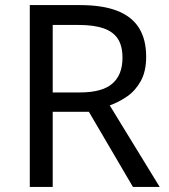

<svg xmlns="http://www.w3.org/2000/svg" viewBox="-20 -734 662 754"><path d="M294 -714Q383 -714 440.5 -691.5Q498 -669 526 -624Q554 -579 554 -511Q554 -454 533 -416Q512 -378 479.5 -355.5Q447 -333 411 -320L607 0H502L329 -295H187V0H97V-714ZM289 -636H187V-371H294Q381 -371 421 -405.5Q461 -440 461 -507Q461 -554 442.5 -582Q424 -610 386 -623Q348 -636 289 -636Z"/></svg>

Font: loriya05
Style: Book
Weight: 400
Designer: Jelle Bosma - Monotype Design Team
Foundry: Monotype Imaging Inc.
Version: Version 2.003